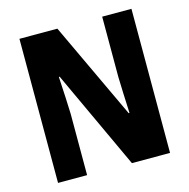

<svg xmlns="http://www.w3.org/2000/svg" viewBox="-105 -816 906 919"><g transform="rotate(-15 348.0 -357.0)"><path d="M626 0V-714H481V-415C482 -364 485 -310 488 -235H484L259 -714H71V0H215V-303C213 -352 211 -411 206 -489H210L437 0Z"/></g></svg>

Font: Noto Sans Gurmukhi UI Condensed ExtraBold
Style: Regular
Weight: 800
Width: 3
Designer: Jelle Bosma - Monotype Design Team
Foundry: Monotype Imaging Inc.
Version: Version 2.004